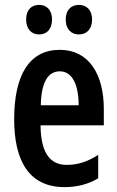

<svg xmlns="http://www.w3.org/2000/svg" viewBox="-20 -822 479 786"><path d="M87 -742C87 -703 109 -681 140 -681C172 -681 193 -703 193 -742C193 -780 172 -802 140 -802C109 -802 87 -782 87 -742ZM249 -742C249 -703 271 -681 303 -681C335 -681 357 -703 357 -742C357 -780 335 -802 303 -802C272 -802 249 -782 249 -742ZM225 -618C102 -618 38 -518 38 -334C38 -168 96 -56 244 -56C294 -56 340 -67 382 -92V-188C337 -159 297 -147 253 -147C183 -147 147 -199 146 -309H405V-376C405 -519 343 -618 225 -618ZM225 -530C277 -530 302 -473 302 -391H147C149 -490 179 -530 225 -530Z"/></svg>

Font: Noto Sans Malayalam UI ExtraCondensed SemiBold
Style: Regular
Weight: 600
Width: 2
Designer: Jelle Bosma - Monotype Design Team
Foundry: Monotype Imaging Inc.
Version: Version 2.104